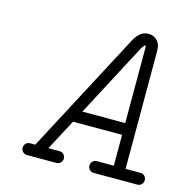

<svg xmlns="http://www.w3.org/2000/svg" viewBox="-95 -716 786 805"><g transform="rotate(15 298.0 -313.5)"><path d="M381 -2Q371 -2 363.5 -9.5Q356 -17 356 -27.5Q356 -38 363.5 -45.5Q371 -53 381 -53H455V-187H242Q209 -125 171 -53H220Q230 -53 237.5 -45.5Q245 -38 245 -27.5Q245 -17 237.5 -9.5Q230 -2 220 -2H91Q81 -2 73.5 -9.5Q66 -17 66 -27.5Q66 -38 73.5 -45.5Q81 -53 91 -53H114Q385 -566 390 -575.5Q395 -585 399 -592Q407 -603 416 -611Q432 -625 453 -625Q476 -625 492 -608Q501 -597 503.5 -586Q506 -575 506 -562V-53H571Q582 -53 589 -45.5Q596 -38 596 -27.5Q596 -17 589 -9.5Q582 -2 571 -2ZM455 -238V-562Q455 -574 453 -574.5Q451 -575 449 -573Q445 -569 441.5 -564Q438 -559 434 -551Q431 -544 269 -238Z"/></g></svg>

Font: TT2020Base
Style: Italic
Weight: 400
Italic angle: -15°
Version: Version 0.2.000